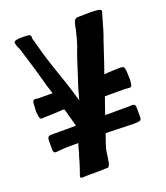

<svg xmlns="http://www.w3.org/2000/svg" viewBox="-130 -783 759 876"><g transform="rotate(-20 250.0 -345.0)"><path d="M441 -230Q455 -230 458 -225Q461 -220 461 -209V-164Q461 -154 454 -150.5Q447 -147 424 -147L382 -148Q340 -150 315 -150Q304 -151 288 -151Q269 -98 268 -92Q263 -79 259 -42L255 -19Q250 2 241 1H231L201 2H155L120 3Q110 3 110 -3Q110 -6 111 -9Q112 -12 113 -14Q115 -19 123.5 -44.5Q132 -70 137 -90L144 -111Q145 -120 154 -147L156 -151H116Q96 -151 74.5 -149.5Q53 -148 47 -147Q38 -147 35.5 -151.5Q33 -156 33 -164V-205Q33 -218 37 -223.5Q41 -229 53 -229H172Q172 -232 170 -238L162 -267Q153 -302 150 -311L147 -318H144Q76 -314 47 -314Q44 -313 40 -313Q32 -313 29 -318.5Q26 -324 25 -336Q23 -346 23 -351Q23 -357 24 -365Q25 -373 25 -383Q25 -397 28.5 -402Q32 -407 40 -407Q43 -407 55 -405H123L110 -445Q83 -545 57 -626Q54 -641 45 -658Q44 -661 41.5 -668Q39 -675 39 -679Q39 -686 46 -688.5Q53 -691 66 -692Q80 -693 109 -691Q117 -689 119 -686Q121 -683 121 -678.5Q121 -674 121 -670Q123 -664 128.5 -644Q134 -624 144 -587Q155 -549 187 -456Q195 -436 212 -380Q211 -383 226 -332Q229 -348 233 -357Q235 -368 245 -400L258 -439Q266 -463 275.5 -493.5Q285 -524 294 -548Q301 -563 311.5 -600.5Q322 -638 326 -663Q330 -681 336 -686.5Q342 -692 350 -692H360L406 -693Q427 -693 445 -691Q463 -688 463 -681Q463 -678 461 -672Q459 -668 452 -642Q434 -577 425 -556Q425 -556 409 -508Q396 -468 388 -445L374 -405L396 -407L449 -409Q464 -409 468.5 -405Q473 -401 474 -387Q474 -380 475 -370Q476 -360 476 -347Q476 -338 474 -324Q473 -315 470.5 -311.5Q468 -308 462 -308Q457 -308 451 -309Q445 -310 436 -310H342L338 -298L322 -253Q320 -245 314 -229H431Z"/></g></svg>

Font: Barrio
Style: Regular
Weight: 400
Designer: Pablo Cosgaya & Sergio Jimenez
Foundry: Pablo Cosgaya & Sergio Jimenez
Version: Version 1.005